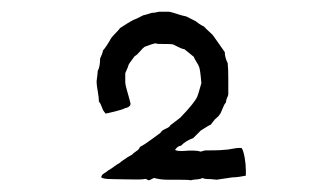

<svg xmlns="http://www.w3.org/2000/svg" viewBox="-20 -675 563 328"><path d="M323 -452 310 -439Q298 -435 289 -426Q284 -426 279 -419Q281 -417 292 -417Q314 -419 323 -416L330 -418Q355 -418 362 -419Q368 -419 378 -421Q388 -423 393 -422Q396 -417 398 -405.5Q400 -394 400 -384V-375Q386 -372 377 -372L350 -368Q349 -368 345.5 -368.5Q342 -369 340 -369Q328 -369 326 -371Q323 -369 315.5 -368.5Q308 -368 306 -367Q303 -368 283 -368H266Q254 -368 243 -371Q241 -370 238 -368.5Q235 -367 234 -367Q233 -367 231 -368.5Q229 -370 226 -369Q221 -368 201 -368.5Q181 -369 173 -369Q156 -369 153 -372Q153 -376 158 -379Q163 -382 165 -384Q169 -386 175 -390.5Q181 -395 185 -397Q186 -398 187 -399Q189 -400 190 -401Q198 -407 206 -411Q207 -413 212.5 -416.5Q218 -420 219 -424Q227 -428 239 -437Q251 -446 254 -448Q256 -452 263 -455Q270 -458 271 -461L288 -474Q313 -500 317 -510Q319 -515 321 -522.5Q323 -530 324 -533Q322 -557 320 -561Q319 -564 315.5 -569.5Q312 -575 311 -578Q310 -579 295 -591Q292 -591 285 -594.5Q278 -598 276 -599Q274 -600 250 -600Q249 -600 247.5 -600.5Q246 -601 245 -601Q240 -600 227 -595Q224 -593 219 -587Q214 -581 210 -579Q208 -576 204.5 -571.5Q201 -567 200 -565Q199 -561 194 -550V-534Q194 -531 196.5 -522Q199 -513 201 -506L203 -498Q203 -492 193 -490Q190 -488 176 -484.5Q162 -481 160 -481Q160 -482 158 -484L156 -487Q155 -489 153 -494.5Q151 -500 149 -501Q149 -508 147 -519Q145 -530 145 -536Q147 -551 147 -554Q151 -561 151 -575Q155 -583 156 -589Q161 -594 170 -610Q173 -614 178.5 -619.5Q184 -625 185 -627Q188 -629 197.5 -635Q207 -641 213 -643L225 -649Q227 -649 239 -653Q244 -653 252 -655H269Q274 -654 283 -651Q292 -648 298 -647L314 -639Q315 -638 320 -634.5Q325 -631 328 -630Q330 -628 333.5 -624.5Q337 -621 340 -618.5Q343 -616 345 -613L364 -586Q364 -577 369 -567Q370 -558 370 -539V-514Q370 -512 368 -508Q366 -504 366 -500Q363 -497 360 -489Q357 -481 355 -479Q354 -477 351 -474.5Q348 -472 347 -471L340 -462Q337 -461 331 -457Q325 -453 323 -452Z"/></svg>

Font: FuturaRenner Light
Style: Regular
Weight: 300
Designer: BSozoo
Foundry: BSozoo
Version: Version 1.001;PS 001.001;hotconv 1.0.70;makeotf.lib2.5.58329